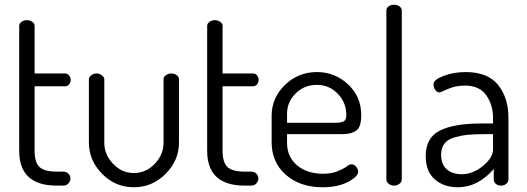

<svg xmlns="http://www.w3.org/2000/svg" viewBox="-20 -783 2224 810"><path d="M61 -147C61 -49 113.7 0 219 0H247C255.7 0 262.8 -3 268.5 -9C274.2 -15 277 -22 277 -30C277 -38 274.2 -44.8 268.5 -50.5C262.8 -56.2 255.7 -59 247 -59H219C184.3 -59 160.2 -65.5 146.5 -78.5C132.8 -91.5 126 -114.3 126 -147V-419H255C261.7 -419 267.2 -421.7 271.5 -427C275.8 -432.3 278 -438.7 278 -446C278 -453.3 275.8 -459.7 271.5 -465C267.2 -470.3 261.7 -473 255 -473H126V-674C126 -680.7 122.7 -686.3 116 -691C109.3 -695.7 101.7 -698 93 -698C85 -698 77.7 -695.7 71 -691C64.3 -686.3 61 -680.7 61 -674Z M355 -181C355 -131 373.7 -87.2 411 -49.5C448.3 -11.8 493 7 545 7C596.3 7 640.8 -11.8 678.5 -49.5C716.2 -87.2 735 -131 735 -181V-449C735 -455.7 731.8 -461.3 725.5 -466C719.2 -470.7 711.7 -473 703 -473C694.3 -473 686.7 -470.7 680 -466C673.3 -461.3 670 -455.7 670 -449V-181C670 -147.7 657.7 -118 633 -92C608.3 -66 579 -53 545 -53C511 -53 481.7 -66 457 -92C432.3 -118 420 -147.7 420 -181V-448C420 -454 416.7 -459.7 410 -465C403.3 -470.3 396 -473 388 -473C378.7 -473 370.8 -470.3 364.5 -465C358.2 -459.7 355 -454 355 -448Z M854 -147C854 -49 906.7 0 1012 0H1040C1048.7 0 1055.8 -3 1061.5 -9C1067.2 -15 1070 -22 1070 -30C1070 -38 1067.2 -44.8 1061.5 -50.5C1055.8 -56.2 1048.7 -59 1040 -59H1012C977.3 -59 953.2 -65.5 939.5 -78.5C925.8 -91.5 919 -114.3 919 -147V-419H1048C1054.7 -419 1060.2 -421.7 1064.5 -427C1068.8 -432.3 1071 -438.7 1071 -446C1071 -453.3 1068.8 -459.7 1064.5 -465C1060.2 -470.3 1054.7 -473 1048 -473H919V-674C919 -680.7 915.7 -686.3 909 -691C902.3 -695.7 894.7 -698 886 -698C878 -698 870.7 -695.7 864 -691C857.3 -686.3 854 -680.7 854 -674Z M1126 -183C1126 -126.3 1146 -80.5 1186 -45.5C1226 -10.5 1277.7 7 1341 7C1383.7 7 1419.3 -0.5 1448 -15.5C1476.7 -30.5 1491 -45 1491 -59C1491 -65.7 1488.2 -72.5 1482.5 -79.5C1476.8 -86.5 1470.3 -90 1463 -90C1457.7 -90 1450.5 -86.7 1441.5 -80C1432.5 -73.3 1419.5 -66.7 1402.5 -60C1385.5 -53.3 1365.7 -50 1343 -50C1298.3 -50 1261.8 -61.8 1233.5 -85.5C1205.2 -109.2 1191 -140.7 1191 -180V-217H1417C1431 -217 1442 -217.7 1450 -219C1458 -220.3 1466.8 -223.3 1476.5 -228C1486.2 -232.7 1493.2 -240.7 1497.5 -252C1501.8 -263.3 1504 -278.3 1504 -297C1504 -349 1485.5 -392.3 1448.5 -427C1411.5 -461.7 1367.7 -479 1317 -479C1264.3 -479 1219.3 -460.8 1182 -424.5C1144.7 -388.2 1126 -345 1126 -295ZM1191 -265V-303C1191 -336.3 1203.2 -365 1227.5 -389C1251.8 -413 1281.3 -425 1316 -425C1352 -425 1381.8 -412.3 1405.5 -387C1429.2 -361.7 1441 -332.3 1441 -299C1441 -285 1437.7 -275.8 1431 -271.5C1424.3 -267.2 1411 -265 1391 -265Z M1610 -26C1610 -19.3 1613.2 -13.3 1619.5 -8C1625.8 -2.7 1633.3 0 1642 0C1651.3 0 1659.2 -2.7 1665.5 -8C1671.8 -13.3 1675 -19.3 1675 -26V-739C1675 -745.7 1671.8 -751.3 1665.5 -756C1659.2 -760.7 1651.3 -763 1642 -763C1632.7 -763 1625 -760.7 1619 -756C1613 -751.3 1610 -745.7 1610 -739Z M1776 -125C1776 -81.7 1788.7 -48.8 1814 -26.5C1839.3 -4.2 1872 7 1912 7C1968 7 2018.3 -18.7 2063 -70V-26C2063 -18.7 2065.8 -12.5 2071.5 -7.5C2077.2 -2.5 2084.3 0 2093 0C2102.3 0 2110 -2.5 2116 -7.5C2122 -12.5 2125 -18.7 2125 -26V-286C2125 -342 2110.5 -388.2 2081.5 -424.5C2052.5 -460.8 2006.7 -479 1944 -479C1911.3 -479 1880.7 -473.7 1852 -463C1823.3 -452.3 1809 -440.7 1809 -428C1809 -419.3 1811.3 -411.3 1816 -404C1820.7 -396.7 1827 -393 1835 -393C1836.3 -393 1847.8 -397.8 1869.5 -407.5C1891.2 -417.2 1915.3 -422 1942 -422C1982 -422 2011.7 -408.5 2031 -381.5C2050.3 -354.5 2060 -322.7 2060 -286V-262H2009C1933 -262 1875.2 -252 1835.5 -232C1795.8 -212 1776 -176.3 1776 -125ZM1841 -131C1841 -149.7 1845.7 -165 1855 -177C1864.3 -189 1878 -197.7 1896 -203C1914 -208.3 1932.2 -212 1950.5 -214C1968.8 -216 1991.3 -217 2018 -217H2060V-153C2060 -129.7 2045.8 -106.3 2017.5 -83C1989.2 -59.7 1959.3 -48 1928 -48C1902 -48 1881 -54.8 1865 -68.5C1849 -82.2 1841 -103 1841 -131Z"/></svg>

Font: Terminal Dosis
Style: Book
Weight: 400
Designer: EdgarTolentino, PabloImpallari, IginoMarini
Foundry: EdgarTolentino, PabloImpallari, IginoMarini
Version: Version 1.006